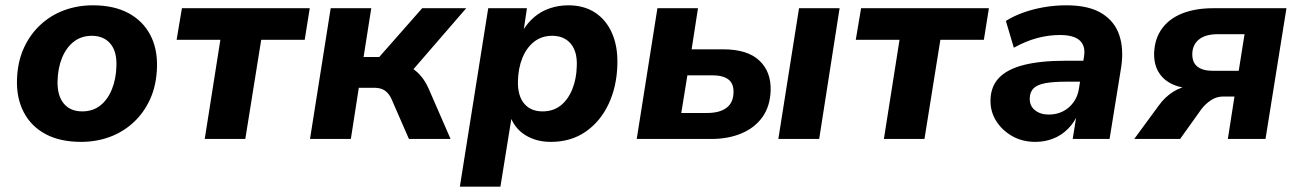

<svg xmlns="http://www.w3.org/2000/svg" viewBox="-20 -524 4900 724"><path d="M286 11Q207 11 152.5 -18Q98 -47 70 -100Q42 -153 44 -223Q46 -290 69.5 -342Q93 -394 132.5 -430.5Q172 -467 222.5 -485.5Q273 -504 330 -504Q409 -504 463.5 -475Q518 -446 546 -393.5Q574 -341 572 -271Q570 -203 546.5 -151Q523 -99 483.5 -62.5Q444 -26 393.5 -7.5Q343 11 286 11ZM290 -104Q330 -104 358 -126Q386 -148 402 -187.5Q418 -227 419 -276Q421 -330 396 -359.5Q371 -389 326 -389Q287 -389 258.5 -367Q230 -345 214 -306Q198 -267 197 -217Q196 -163 220.5 -133.5Q245 -104 290 -104Z M752 0 811 -374H646L666 -493H1148L1129 -374H965L905 0Z M1149 0 1227 -493H1380L1351 -309H1410L1572 -493H1738L1520 -241L1489 -282Q1514 -279 1534 -266.5Q1554 -254 1570 -234Q1586 -214 1598 -186L1679 0H1522L1460 -142Q1452 -162 1442 -173Q1432 -184 1419.5 -188.5Q1407 -193 1389 -193H1333L1303 0Z M1714 180 1821 -493H1967L1954 -406H1950Q1969 -438 1995 -460Q2021 -482 2054 -493Q2087 -504 2123 -504Q2182 -504 2224 -476.5Q2266 -449 2288 -398.5Q2310 -348 2308 -281Q2306 -198 2275 -132Q2244 -66 2188.5 -27.5Q2133 11 2057 11Q2002 11 1961 -14.5Q1920 -40 1903 -88L1910 -87L1867 180ZM2026 -104Q2066 -104 2094 -126Q2122 -148 2138 -187.5Q2154 -227 2155 -276Q2157 -330 2132 -359.5Q2107 -389 2062 -389Q2023 -389 1994.5 -367Q1966 -345 1950 -306Q1934 -267 1933 -217Q1932 -163 1956.5 -133.5Q1981 -104 2026 -104Z M2381 0 2459 -493H2612L2588 -338H2707Q2798 -338 2843 -296Q2888 -254 2886 -183Q2884 -123 2855 -82.5Q2826 -42 2776 -21Q2726 0 2662 0ZM2549 -98H2647Q2693 -98 2719 -117Q2745 -136 2746 -175Q2747 -209 2726.5 -224.5Q2706 -240 2666 -240H2572ZM2915 0 2993 -493H3146L3069 0Z M3313 0 3372 -374H3207L3227 -493H3709L3690 -374H3526L3466 0Z M3884 11Q3835 11 3796.5 -11Q3758 -33 3736 -68.5Q3714 -104 3715 -147Q3716 -198 3747 -230.5Q3778 -263 3840.5 -279Q3903 -295 4000 -295H4078L4066 -216H4002Q3953 -216 3922.5 -210.5Q3892 -205 3878 -191.5Q3864 -178 3863 -154Q3862 -125 3882.5 -108.5Q3903 -92 3935 -92Q3964 -92 3988 -104Q4012 -116 4028.5 -139Q4045 -162 4049 -193L4067 -307Q4075 -349 4052.5 -370.5Q4030 -392 3977 -392Q3934 -392 3891 -380.5Q3848 -369 3803 -344L3773 -445Q3801 -463 3838.5 -476.5Q3876 -490 3917.5 -497Q3959 -504 4001 -504Q4085 -504 4134 -474Q4183 -444 4200.5 -392Q4218 -340 4208 -272L4164 0H4025L4041 -100H4048Q4032 -63 4007 -38Q3982 -13 3950.5 -1Q3919 11 3884 11Z M4257 0 4348 -124Q4372 -158 4404 -178Q4436 -198 4465 -198H4488L4487 -189Q4438 -190 4403 -205.5Q4368 -221 4349.5 -251Q4331 -281 4332 -324Q4334 -378 4361.5 -416Q4389 -454 4438.5 -473.5Q4488 -493 4554 -493H4831L4752 0H4610L4635 -160H4591Q4568 -160 4547 -146.5Q4526 -133 4510 -112L4430 0ZM4553 -257H4651L4673 -395H4571Q4526 -395 4501.5 -375.5Q4477 -356 4476 -322Q4475 -289 4495 -273Q4515 -257 4553 -257Z"/></svg>

Font: Nunito Sans 11pt ExtraBold
Style: Italic
Weight: 800
Italic angle: -9°
Version: Version 3.101;gftools[0.9.27]